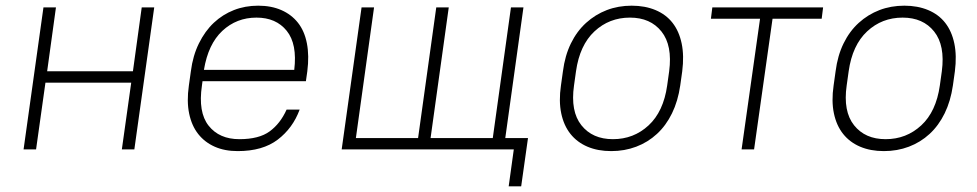

<svg xmlns="http://www.w3.org/2000/svg" viewBox="-20 -526 3440 676"><path d="M442 -235H140L107 0H63L133 -500H177L146 -275H448L479 -500H523L453 0H409Z M817 6Q771 6 736 -9.5Q701 -25 678 -54Q655 -83 646 -126Q637 -169 645 -225L652 -275Q659 -330 680.5 -373.5Q702 -417 733 -446Q764 -475 803.5 -490.5Q843 -506 889 -506Q935 -506 970.5 -490.5Q1006 -475 1029 -446Q1052 -417 1060.5 -373.5Q1069 -330 1062 -275L1057 -240H693L691 -225Q677 -131 714.5 -83.5Q752 -36 823 -36Q892 -36 929.5 -63.5Q967 -91 989 -140H1035Q1011 -75 958 -34.5Q905 6 817 6ZM883 -464Q813 -464 763 -417.5Q713 -371 698 -280H1016Q1027 -371 989.5 -417.5Q952 -464 883 -464Z M1253 -500H1297L1233 -40H1452L1516 -500H1560L1496 -40H1715L1779 -500H1823L1759 -40H1839L1815 130H1771L1789 0H1183Z M2132 6Q2085 6 2048.5 -9.5Q2012 -25 1988.5 -54.5Q1965 -84 1956 -127Q1947 -170 1955 -225L1962 -275Q1969 -330 1990 -373Q2011 -416 2043.5 -445.5Q2076 -475 2116.5 -490.5Q2157 -506 2204 -506Q2251 -506 2288 -490.5Q2325 -475 2348 -445.5Q2371 -416 2380 -373Q2389 -330 2382 -275L2375 -225Q2367 -170 2346 -127Q2325 -84 2293 -54.5Q2261 -25 2220 -9.5Q2179 6 2132 6ZM2138 -36Q2211 -36 2263.5 -84.5Q2316 -133 2329 -225L2336 -275Q2348 -366 2309 -415Q2270 -464 2198 -464Q2125 -464 2073 -415.5Q2021 -367 2008 -275L2001 -225Q1988 -134 2027 -85Q2066 -36 2138 -36Z M2488 -500H2878L2873 -460H2700L2635 0H2591L2656 -460H2483Z M3092 6Q3045 6 3008.5 -9.5Q2972 -25 2948.5 -54.5Q2925 -84 2916 -127Q2907 -170 2915 -225L2922 -275Q2929 -330 2950 -373Q2971 -416 3003.5 -445.5Q3036 -475 3076.5 -490.5Q3117 -506 3164 -506Q3211 -506 3248 -490.5Q3285 -475 3308 -445.5Q3331 -416 3340 -373Q3349 -330 3342 -275L3335 -225Q3327 -170 3306 -127Q3285 -84 3253 -54.5Q3221 -25 3180 -9.5Q3139 6 3092 6ZM3098 -36Q3171 -36 3223.5 -84.5Q3276 -133 3289 -225L3296 -275Q3308 -366 3269 -415Q3230 -464 3158 -464Q3085 -464 3033 -415.5Q2981 -367 2968 -275L2961 -225Q2948 -134 2987 -85Q3026 -36 3098 -36Z"/></svg>

Font: Retni Sans Light
Style: Italic
Weight: 300
Italic angle: -8°
Designer: Vitaly Kuzmin
Foundry: ParaType Ltd.
Version: Version 1.00;June 10, 2019;FontCreator 11.5.0.2425 64-bit; t